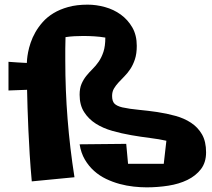

<svg xmlns="http://www.w3.org/2000/svg" viewBox="-20 -762 902 817"><path d="M562 -566.9Q562 -533.7 554.2 -510Q546.4 -486.3 534.7 -468.5Q522.9 -450.7 509.5 -437.3Q496.1 -423.8 484.4 -411.1Q472.7 -398.4 464.8 -385Q457 -371.6 457 -354Q457 -331.5 466.8 -321.3Q476.6 -311 500 -305.2Q531.7 -298.3 570.8 -294.7Q609.9 -291 649.4 -285.2Q689 -279.3 726.3 -269Q763.7 -258.8 792.7 -239.7Q821.8 -220.7 839.4 -190.4Q856.9 -160.2 856.9 -113.8Q856.9 -70.8 835 -42.2Q813 -13.7 777.3 3.7Q741.7 21 696.3 28.1Q650.9 35.2 604 35.2Q578.1 35.2 548.6 32Q519 28.8 489.3 20.8Q459.5 12.7 431.4 -0.7Q403.3 -14.2 380.4 -34.7Q357.4 -55.2 341.1 -83Q324.7 -110.8 318.8 -147.9L517.1 -149.9L524.9 -64.9H676.8L688 -163.1Q657.7 -169.9 618.7 -174.8Q579.6 -179.7 538.6 -186.8Q497.6 -193.8 458 -205.1Q418.5 -216.3 387.7 -235.8Q356.9 -255.4 337.9 -285.2Q318.8 -314.9 318.8 -358.9Q318.8 -386.2 326.9 -405Q335 -423.8 347.2 -439Q359.4 -454.1 373.5 -468Q387.7 -481.9 399.9 -499.5Q412.1 -517.1 420.2 -541.5Q428.2 -565.9 428.2 -602.1Q404.8 -606 381.6 -607.4Q358.4 -608.9 334 -608.9Q315.9 -608.9 296.9 -607.9Q277.8 -606.9 258.8 -604Q257.8 -579.1 257.8 -554.4Q257.8 -529.8 257.8 -504.9Q257.8 -378.9 267.6 -255.6Q277.3 -132.3 296.9 -7.8L115.2 9.8Q109.9 -48.8 106.4 -104Q103 -159.2 100.8 -209Q98.6 -258.8 97.2 -302Q95.7 -345.2 95.2 -379.9L16.1 -377V-499Q35.6 -497.6 54.9 -496.3Q74.2 -495.1 94.2 -494.1Q94.2 -497.6 95.2 -509.8Q96.2 -522 99.6 -540Q103 -558.1 110.4 -580.1Q117.7 -602.1 130.4 -624.5Q143.1 -647 161.9 -668.2Q180.7 -689.5 207.5 -705.8Q234.4 -722.2 270.3 -732.2Q306.2 -742.2 353 -742.2Q389.6 -742.2 426.8 -731.9Q463.9 -721.7 493.9 -700Q523.9 -678.2 543 -645.3Q562 -612.3 562 -566.9Z"/></svg>

Font: Galindo
Style: Regular
Weight: 400
Version: Version 1.000